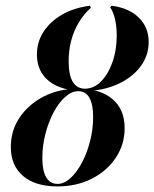

<svg xmlns="http://www.w3.org/2000/svg" viewBox="-20 -651 549 683"><path d="M184.7 12.1Q105.6 12.1 62.1 -25Q18.5 -62.1 18.5 -128.2Q18.5 -187.1 50.4 -233.9Q82.3 -280.6 136.3 -308.1Q190.3 -335.5 258.1 -335.5Q336.3 -335.5 379.8 -298.8Q423.4 -262.1 423.4 -195.2Q423.4 -137.1 391.9 -89.9Q360.5 -42.7 306.5 -15.3Q252.4 12.1 184.7 12.1ZM184.7 3.2Q208.1 3.2 230.6 -17.3Q253.2 -37.9 271.4 -72.2Q289.5 -106.5 300.4 -148.8Q311.3 -191.1 311.3 -234.7Q311.3 -279.8 298 -303.2Q284.7 -326.6 258.1 -326.6Q234.7 -326.6 211.7 -306Q188.7 -285.5 170.6 -251.2Q152.4 -216.9 141.5 -174.6Q130.6 -132.3 130.6 -88.7Q130.6 -43.5 144.4 -20.2Q158.1 3.2 184.7 3.2ZM278.2 -327.4Q199.2 -327.4 155.2 -361.7Q111.3 -396 111.3 -457.3Q111.3 -501.6 135.1 -538.3Q158.9 -575 201.2 -599.2Q243.5 -623.4 300 -630.6L303.2 -623.4Q278.2 -600.8 260.5 -571.4Q242.7 -541.9 233.5 -507.3Q224.2 -472.6 224.2 -433.1Q224.2 -383.9 239.1 -359.7Q254 -335.5 282.3 -335.5Q313.7 -335.5 339.1 -360.9Q364.5 -386.3 379.8 -429.4Q395.2 -472.6 395.2 -524.2Q395.2 -557.3 389.1 -583.1Q383.1 -608.9 371.8 -625L377.4 -630.6Q438.7 -622.6 473.8 -588.3Q508.9 -554 508.9 -501.6Q508.9 -452.4 478.6 -412.9Q448.4 -373.4 396 -350.4Q343.5 -327.4 278.2 -327.4Z"/></svg>

Font: Playfair 144pt
Style: Bold Italic
Weight: 700
Italic angle: -15.6°
Designer: Claus Eggers Sørensen
Foundry: Claus Eggers Sørensen
Version: Version 2.203